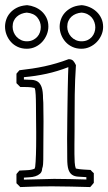

<svg xmlns="http://www.w3.org/2000/svg" viewBox="-31 -721 426 755"><path d="M290.5 -700.7Q306.6 -699.2 321.8 -692.6Q336.9 -686 348.6 -675Q360.4 -664.1 367.4 -648.9Q374.5 -633.8 374.5 -615.2Q374.5 -598.6 367.7 -583Q360.8 -567.4 349.1 -555.4Q337.4 -543.5 322 -536.4Q306.6 -529.3 289.1 -529.3Q269.5 -529.3 253.7 -536.6Q237.8 -543.9 226.8 -556.2Q215.8 -568.4 209.7 -584Q203.6 -599.6 203.6 -616.2Q203.6 -630.4 208.5 -644.5Q213.4 -658.7 223.6 -670.4Q233.9 -682.1 249.3 -690.2Q264.6 -698.2 285.6 -700.2ZM289.1 -671.4Q277.8 -670.4 267.8 -666.5Q257.8 -662.6 250 -655.5Q242.2 -648.4 237.8 -638.4Q233.4 -628.4 233.4 -615.7Q233.4 -605 237.5 -594.5Q241.7 -584 249 -576.2Q256.3 -568.4 266.6 -563.5Q276.9 -558.6 289.6 -558.6Q302.7 -558.6 313 -563.2Q323.2 -567.9 330.1 -575.7Q336.9 -583.5 340.3 -593.3Q343.8 -603 343.8 -613.3Q343.8 -623.5 340.3 -633.5Q336.9 -643.6 330.3 -651.6Q323.7 -659.7 313.5 -665Q303.2 -670.4 289.1 -671.4ZM75.7 -700.7Q91.3 -699.2 106.2 -693.1Q121.1 -687 132.8 -676.5Q144.5 -666 151.9 -650.9Q159.2 -635.7 159.2 -616.7Q159.2 -600.1 152.6 -584.2Q146 -568.4 134.8 -556.2Q123.5 -543.9 107.9 -536.6Q92.3 -529.3 74.2 -529.3Q54.7 -529.3 38.8 -536.6Q22.9 -543.9 12 -556.2Q1 -568.4 -5.1 -584Q-11.2 -599.6 -11.2 -616.2Q-11.2 -630.4 -6.3 -644.5Q-1.5 -658.7 8.8 -670.4Q19 -682.1 34.4 -690.2Q49.8 -698.2 70.8 -700.2ZM74.2 -671.4Q63 -670.4 53 -666.5Q43 -662.6 35.2 -655.5Q27.3 -648.4 22.9 -638.4Q18.6 -628.4 18.6 -615.7Q18.6 -605 22.7 -594.5Q26.9 -584 34.2 -576.2Q41.5 -568.4 51.8 -563.5Q62 -558.6 74.7 -558.6Q87.9 -558.6 98.1 -563.5Q108.4 -568.4 115.5 -576.2Q122.6 -584 126 -594Q129.4 -604 129.4 -614.7Q129.4 -635.3 116 -652.1Q102.5 -668.9 74.2 -671.4ZM33.7 -0.5V-36.6Q36.6 -40.5 39.6 -43.7Q42.5 -46.9 45.4 -50.3Q59.6 -51.3 75.4 -51.8Q91.3 -52.2 105 -57.6L106.4 -62Q106.9 -63.5 107.4 -64.5Q107.4 -63.5 106.7 -60.8Q106 -58.1 105 -58.1Q106.4 -58.1 107.4 -65.7Q108.4 -73.2 109.1 -85.7Q109.9 -98.1 110.4 -113.8Q110.8 -129.4 111.1 -145.5Q111.3 -161.6 111.3 -176.5Q111.3 -191.4 111.3 -202.1Q111.3 -229.5 110.8 -255.1Q110.4 -280.8 110.4 -309.1Q110.4 -318.4 110.1 -328.4Q109.9 -338.4 109.4 -347.7Q108.9 -356.9 107.9 -364.3Q106.9 -371.6 105 -375Q91.3 -378.4 77.1 -378.7Q63 -378.9 48.8 -378.9L33.7 -394V-431.2Q36.6 -435.1 39.6 -438.2Q42.5 -441.4 45.4 -444.8Q71.3 -447.8 95.7 -451.4Q120.1 -455.1 143.8 -460.2Q167.5 -465.3 190.9 -472.2Q214.4 -479 238.8 -488.3Q251.5 -488.3 257.3 -481.4Q263.2 -474.6 267.6 -464.8Q263.7 -405.8 262.9 -348.6Q262.2 -291.5 262.2 -232.9Q262.2 -217.8 262.2 -205.8Q262.2 -193.8 262 -181.2Q261.7 -168.5 261.7 -152.8Q261.7 -137.2 261.7 -115.2Q261.7 -98.6 262.7 -82.8Q263.7 -66.9 267.1 -58.6Q268.1 -58.6 268.1 -58.1Q282.2 -55.2 296.6 -54.4Q311 -53.7 325.2 -52.7Q331.1 -45.9 337.9 -40V-2Q334 2.4 330.8 6.6Q327.6 10.7 323.7 14.6Q286.1 13.7 248.5 12.7Q210.9 11.7 172.9 11.7Q111.3 11.7 48.8 14.6ZM181.6 -17.6Q213.9 -17.6 245.4 -16.8Q276.9 -16.1 308.6 -15.1V-24.4Q290 -25.4 275.9 -26.4Q261.7 -27.3 252.2 -33.9Q242.7 -40.5 238 -54.9Q233.4 -69.3 233.4 -97.2Q233.4 -117.2 233.2 -136.7Q232.9 -156.2 232.9 -175.8Q232.9 -181.6 233.2 -202.1Q233.4 -222.7 233.6 -250.7Q233.9 -278.8 234.4 -311Q234.9 -343.3 235.4 -372.6Q235.8 -401.9 236.6 -424.8Q237.3 -447.8 237.8 -457Q195.3 -440.4 151.9 -430.9Q108.4 -421.4 63 -417.5V-408.2Q80.1 -407.7 94 -407Q107.9 -406.2 117.7 -399.7Q127.4 -393.1 132.8 -377.9Q138.2 -362.8 138.2 -333Q138.2 -329.6 138.7 -326.2Q139.2 -322.8 139.2 -318.8Q139.2 -319.8 139.4 -311Q139.6 -302.2 139.6 -290Q139.6 -277.8 139.9 -264.9Q140.1 -252 140.1 -243.7Q140.1 -205.6 139.6 -168.5Q139.2 -131.3 139.2 -93.8Q139.2 -84.5 138.4 -75.2Q137.7 -65.9 134.8 -58.1Q134.3 -44.9 126.5 -38.1Q118.7 -31.2 107.7 -27.8Q96.7 -24.4 84.5 -23.9Q72.3 -23.4 63 -22.5V-14.6Z"/></svg>

Font: XB Kayhan Pook
Style: Regular
Weight: 700
Designer: Behnam
Foundry: Irmug
Version: Version 7.300 2009